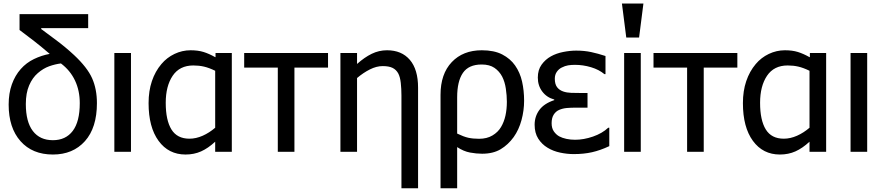

<svg xmlns="http://www.w3.org/2000/svg" viewBox="-20 -838 4876 1060"><path d="M515.1 -268.6Q515.1 -132.8 449 -58.8Q382.8 15.1 272 15.1Q158.7 15.1 93.3 -58.6Q27.8 -132.3 27.8 -260.7Q27.8 -322.8 45.4 -372.1Q63 -421.4 94.7 -457Q125.5 -491.7 167.5 -512Q209.5 -532.2 254.4 -540.5Q209 -579.6 169.2 -610.6Q129.4 -641.6 87.9 -672.4V-759.8H466.8V-682.6H207.5V-677.7Q237.3 -655.3 288.8 -617.2Q340.3 -579.1 388.7 -534.2Q461.9 -465.8 488.5 -406Q515.1 -346.2 515.1 -268.6ZM420.4 -268.6Q420.4 -337.9 394 -393.6Q367.7 -449.2 316.4 -487.8Q284.7 -483.9 251.7 -472.2Q218.8 -460.4 189 -434.6Q159.2 -409.2 140.9 -366.7Q122.6 -324.2 122.6 -263.7Q122.6 -165.5 161.4 -114.7Q200.2 -64 272 -64Q342.8 -64 381.6 -115.2Q420.4 -166.5 420.4 -268.6Z M703.1 0H611.3V-545.4H703.1Z M1259.8 0H1168V-55.7Q1128.9 -19.5 1090.1 -2.2Q1051.3 15.1 1004.4 15.1Q910.6 15.1 855.5 -60.3Q800.3 -135.7 800.3 -268.6Q800.3 -335.9 818.6 -390.1Q836.9 -444.3 871.1 -484.4Q900.9 -520 943.4 -540.3Q985.8 -560.5 1032.2 -560.5Q1073.2 -560.5 1103.8 -551Q1134.3 -541.5 1168 -522.5H1169.9V-545.4H1259.8ZM1168 -132.8V-447.3Q1133.8 -463.9 1106.4 -470.2Q1079.1 -476.6 1047.4 -476.6Q971.7 -476.6 933.3 -419.7Q895 -362.8 895 -270.5Q895 -174.3 926.5 -123.3Q958 -72.3 1025.9 -72.3Q1062 -72.3 1098.9 -88.6Q1135.7 -105 1168 -132.8Z M1791 -464.8H1605.5V0H1513.7V-464.8H1328.1V-545.4H1791Z M2288.1 201.2H2196.3V-310.5Q2196.3 -348.1 2192.6 -380.6Q2189 -413.1 2178.7 -432.6Q2167.5 -453.1 2147.5 -463.1Q2127.4 -473.1 2092.8 -473.1Q2058.6 -473.1 2022.2 -454.8Q1985.8 -436.5 1951.2 -407.2V0H1859.4V-545.4H1951.2V-484.9Q1992.2 -521.5 2032.2 -541Q2072.3 -560.5 2116.7 -560.5Q2197.3 -560.5 2242.7 -507.6Q2288.1 -454.6 2288.1 -354Z M2823.7 -476.6Q2851.1 -437.5 2862.3 -387.7Q2873.5 -337.9 2873.5 -281.7Q2873.5 -228 2859.1 -174.8Q2844.7 -121.6 2815.9 -81.1Q2785.6 -39.1 2744.1 -14.2Q2702.6 10.7 2641.6 10.7Q2610.4 10.7 2575 4.2Q2539.6 -2.4 2503.9 -25.9V201.2H2412.1V-314.5Q2412.1 -429.7 2474.1 -495.1Q2536.1 -560.5 2640.1 -560.5Q2708 -560.5 2752.7 -537.4Q2797.4 -514.2 2823.7 -476.6ZM2746.1 -136.7Q2762.7 -164.6 2770.5 -199.7Q2778.3 -234.9 2778.3 -275.9Q2778.3 -310.5 2772.7 -348.4Q2767.1 -386.2 2752.4 -415Q2736.8 -444.8 2709.7 -463.4Q2682.6 -481.9 2639.2 -481.9Q2567.4 -481.9 2535.6 -435.5Q2503.9 -389.2 2503.9 -300.8V-100.6Q2539.1 -83.5 2564.9 -77.6Q2590.8 -71.8 2625 -71.8Q2668 -71.8 2698.7 -90.1Q2729.5 -108.4 2746.1 -136.7Z M3343.8 -31.2Q3293.9 -7.8 3248.5 2.4Q3203.1 12.7 3147 12.7Q3110.8 12.7 3072.5 4.6Q3034.2 -3.4 3002.9 -22.5Q2971.2 -41.5 2951.4 -72.8Q2931.6 -104 2931.6 -149.4Q2931.6 -195.3 2957.8 -231Q2983.9 -266.6 3040 -285.2V-288.6Q2998.5 -299.8 2973.9 -332.5Q2949.2 -365.2 2949.2 -409.7Q2949.2 -452.1 2970 -481Q2990.7 -509.8 3021.5 -526.9Q3051.3 -543.5 3089.1 -551Q3127 -558.6 3161.1 -558.6Q3206.1 -558.6 3243.7 -550.5Q3281.2 -542.5 3322.8 -528.8V-428.7H3316.9Q3287.1 -453.6 3243.2 -466.8Q3199.2 -480 3154.3 -480Q3133.8 -480 3116.7 -477.3Q3099.6 -474.6 3080.6 -464.8Q3064.9 -457 3054 -441.4Q3043 -425.8 3043 -403.3Q3043 -373.5 3055.4 -356.9Q3067.9 -340.3 3089.4 -333Q3108.9 -326.2 3133.3 -325.4Q3157.7 -324.7 3180.2 -324.7H3223.6V-243.7H3159.2Q3131.8 -243.7 3109.1 -241.7Q3086.4 -239.7 3066.4 -231Q3047.9 -222.7 3036.6 -204.6Q3025.4 -186.5 3025.4 -157.7Q3025.4 -130.4 3037.6 -112.8Q3049.8 -95.2 3066.9 -85.4Q3084 -76.2 3106.9 -71.3Q3129.9 -66.4 3154.8 -66.4Q3202.6 -66.4 3253.7 -84Q3304.7 -101.6 3337.9 -132.8H3343.8Z M3517.6 0H3425.8V-545.4H3517.6ZM3532.2 -818.4 3508.3 -630.9H3437.5L3413.6 -818.4Z M4050.8 -464.8H3865.2V0H3773.4V-464.8H3587.9V-545.4H4050.8Z M4541 0H4449.2V-55.7Q4410.2 -19.5 4371.3 -2.2Q4332.5 15.1 4285.6 15.1Q4191.9 15.1 4136.7 -60.3Q4081.5 -135.7 4081.5 -268.6Q4081.5 -335.9 4099.9 -390.1Q4118.2 -444.3 4152.3 -484.4Q4182.1 -520 4224.6 -540.3Q4267.1 -560.5 4313.5 -560.5Q4354.5 -560.5 4385 -551Q4415.5 -541.5 4449.2 -522.5H4451.2V-545.4H4541ZM4449.2 -132.8V-447.3Q4415 -463.9 4387.7 -470.2Q4360.4 -476.6 4328.6 -476.6Q4252.9 -476.6 4214.6 -419.7Q4176.3 -362.8 4176.3 -270.5Q4176.3 -174.3 4207.8 -123.3Q4239.3 -72.3 4307.1 -72.3Q4343.3 -72.3 4380.1 -88.6Q4417 -105 4449.2 -132.8Z M4767.6 0H4675.8V-545.4H4767.6Z"/></svg>

Font: IranNastaliq
Style: Regular
Weight: 400
Designer: Hossein Zahedi
Version: Version 1.5